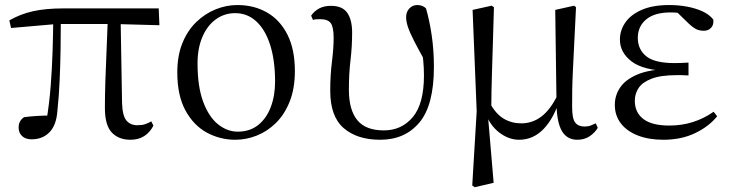

<svg xmlns="http://www.w3.org/2000/svg" viewBox="-20 -551 2957 777"><path d="M108 12.8Q83.1 12.8 69.3 -0.4Q55.4 -13.7 55.4 -34.1Q55.4 -49.2 60.9 -59.2Q66.4 -69.2 77.1 -76.7Q101.6 -80.1 129.7 -81.8Q157.7 -83.5 191 -83.6L167.1 -56.8Q179.7 -131.3 185.2 -204.1Q190.7 -276.8 192.9 -346.5Q195.1 -416.2 195.6 -482H226.2Q226.2 -419.6 225.2 -354.8Q224.2 -290 221.4 -226Q218.6 -162 212.2 -101.6Q208 -44.2 180.2 -15.7Q152.4 12.8 108 12.8ZM24.8 -437.7 17.8 -468.5Q62.4 -494.2 113.7 -505.6Q165 -517 236.1 -517H622.3L625.1 -448.9L437.6 -454H211.8ZM508 14.6Q460.2 14.6 432.3 -14.8Q404.5 -44.3 404.5 -114.1Q404.5 -163.3 406.4 -222.9Q408.4 -282.5 411.3 -348.6Q414.2 -414.7 416.6 -482H468L474 -131.8Q476 -81.3 492 -62.8Q508.1 -44.2 535.9 -44.2Q554.9 -44.2 567.4 -48.5Q579.9 -52.8 592.3 -59.8L600.9 -42.5Q586.7 -15 563.5 -0.2Q540.4 14.6 508 14.6Z M932.1 14.6Q870.7 14.6 817.2 -14.3Q763.7 -43.3 730.6 -103.8Q697.5 -164.4 697.5 -258Q697.5 -325.8 718.2 -376.7Q738.9 -427.5 774.1 -461.6Q809.4 -495.8 852.7 -513.2Q895.9 -530.6 940.5 -530.6Q1008.5 -530.6 1060.9 -500.3Q1113.4 -470 1143.4 -410.5Q1173.3 -351.1 1173.3 -263.4Q1173.3 -193 1152.6 -140.7Q1131.9 -88.3 1097.1 -53.9Q1062.2 -19.4 1019.3 -2.4Q976.5 14.6 932.1 14.6ZM942 -18.2Q991 -18.2 1024.6 -44.9Q1058.2 -71.6 1075.7 -117.6Q1093.2 -163.6 1093.2 -220.9Q1093.2 -306 1073.6 -368.1Q1054.1 -430.2 1017.7 -464Q981.4 -497.8 931.8 -497.8Q887.4 -497.8 852.7 -472.2Q818 -446.7 798.7 -400.7Q779.4 -354.8 779.4 -294.9Q779.4 -200.6 802.3 -139Q825.3 -77.4 862.6 -47.8Q899.9 -18.2 942 -18.2Z M1518.7 14.6Q1425.7 14.6 1371 -32.4Q1316.4 -79.5 1316.4 -184.1Q1316.4 -246.2 1323.3 -300.9Q1330.2 -355.5 1330.2 -397.8Q1330.2 -441.2 1318.6 -457.3Q1307 -473.4 1275.6 -473.4Q1267.8 -473.4 1260.2 -472.9Q1252.6 -472.4 1246.6 -470.4L1239.1 -487.6Q1252.2 -506.6 1272 -517Q1291.8 -527.4 1319.2 -527.4Q1365.9 -527.4 1385.4 -498.9Q1405 -470.5 1405 -419.5Q1405 -361.4 1398.4 -307.2Q1391.9 -252.9 1391.9 -187.9Q1391.9 -106.5 1425.8 -64.9Q1459.8 -23.3 1533.2 -23.3Q1605.4 -23.3 1650.5 -77.1Q1695.7 -130.8 1695.7 -245.9Q1695.7 -274.7 1692.9 -304.8Q1690.1 -334.9 1684.9 -369.8L1701.1 -367.5L1705.3 -293.8Q1674.2 -349.2 1656.2 -384.4Q1638.2 -419.7 1630.8 -442.1Q1623.5 -464.5 1623.5 -481.2Q1623.5 -503 1636.5 -516.8Q1649.6 -530.6 1668.6 -530.6Q1680.2 -530.6 1689.1 -527Q1697.9 -523.4 1704 -516.9Q1718.4 -467.3 1727.2 -407Q1736 -346.7 1736 -280.1Q1736 -125.4 1677.4 -55.4Q1618.8 14.6 1518.7 14.6Z M1891.1 199.8 1909.1 -100.8 1892.5 -510.9 1969.5 -528 1978.9 -521.8Q1976.7 -440.4 1974.7 -378.9Q1972.7 -317.5 1971.3 -269.3Q1969.9 -221.2 1969 -181.2Q1968.1 -141.2 1968.1 -101.7L1954.7 -82.8L1977.7 188.8L1901.5 206.6ZM2316.5 14.6Q2275.5 14.6 2254.8 -19.3Q2234.1 -53.3 2232.2 -125.3V-128.5L2227 -510.9L2303.3 -528L2311.1 -521.8Q2306.7 -435.6 2303.7 -372.5Q2300.7 -309.5 2298.4 -263.6Q2296.1 -217.8 2295.7 -183.5Q2295.3 -149.2 2295.3 -119.2Q2295.3 -70.5 2308 -54.7Q2320.7 -38.9 2345.7 -38.9Q2360.1 -38.9 2370.8 -43.1Q2381.4 -47.3 2391 -52L2399.1 -33.6Q2387.2 -13.7 2366.1 0.5Q2345 14.6 2316.5 14.6ZM2080.6 14.6Q2038.3 14.6 1999.7 -15.3Q1961.1 -45.3 1943.7 -96.8H1941.5L1960.8 -136.8Q1986.6 -89.2 2018.8 -70.5Q2051.1 -51.8 2089.3 -51.8Q2134.9 -51.8 2171.6 -79.9Q2208.3 -108 2237 -167.6L2249.6 -155.4H2247.2Q2223.3 -74.8 2180.9 -30.1Q2138.5 14.6 2080.6 14.6Z M2664.3 14.6Q2606 14.6 2561.7 -2.5Q2517.3 -19.6 2492.7 -51.5Q2468.1 -83.4 2468.1 -126.7Q2468.1 -165.3 2489.9 -197.3Q2511.7 -229.3 2559.5 -249.5Q2607.3 -269.8 2684.7 -271.6V-263.4Q2581.9 -266.8 2535.3 -302.9Q2488.7 -339 2488.7 -390.7Q2488.7 -428.3 2510.7 -460Q2532.6 -491.8 2577.1 -511.2Q2621.6 -530.6 2688.8 -530.6Q2724.9 -530.6 2759.4 -524.4Q2794 -518.1 2822.3 -505.3Q2850.6 -492.4 2866.6 -471.9Q2869.2 -450.8 2857.8 -438.7Q2846.5 -426.5 2828.6 -426.5Q2811.7 -426.5 2798.7 -432.4Q2785.7 -438.4 2765.9 -456.8L2708.6 -512.6L2764.7 -511.5L2774 -491.9Q2748.4 -496.3 2730.7 -498.5Q2713.1 -500.7 2693.7 -500.7Q2629 -500.7 2595 -472.4Q2561.1 -444.1 2561.1 -397.6Q2561.1 -351.6 2595 -323.6Q2628.8 -295.7 2710.2 -295.7Q2722.3 -295.7 2735.2 -296.2Q2748.1 -296.7 2766.3 -297.7V-245.7Q2746.9 -246.9 2737.4 -246.9Q2728 -246.9 2719.6 -246.9Q2654.1 -246.9 2617.1 -232.6Q2580.1 -218.4 2564.6 -195.2Q2549 -172 2549 -143.3Q2549 -95.8 2583.7 -69.3Q2618.4 -42.9 2688.6 -42.9Q2739.3 -42.9 2784.3 -57.2Q2829.3 -71.5 2867.9 -98.8L2882.3 -80.5Q2848.8 -38.9 2792.8 -12.1Q2736.9 14.6 2664.3 14.6Z"/></svg>

Font: Noto Serif TC
Style: Regular
Weight: 200
Designer: Ryoko NISHIZUKA 西塚涼子 (kana & ideographs); Frank Grießhammer (Latin, Greek & Cyrillic); Wenlong ZHANG 张文龙 (bopomofo); San
Foundry: Adobe
Version: Version 2.001;hotconv 1.1.0;makeotfexe 2.6.0